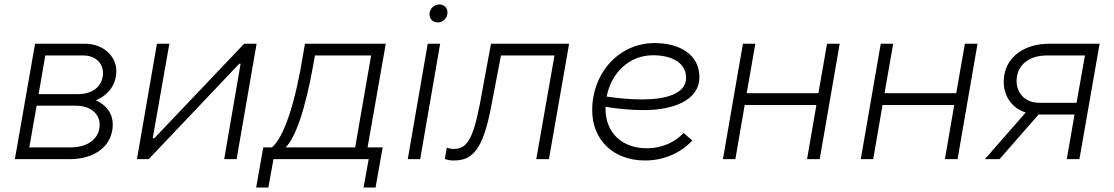

<svg xmlns="http://www.w3.org/2000/svg" viewBox="-20 -717 5020 865"><path d="M47 0H294C408 0 488 -60 488 -157C488 -204 461 -243 412 -265C468 -289 504 -335 504 -397C504 -463 447 -520 362 -520H138ZM112 -53 145 -241H319C391 -241 429 -202 429 -156C429 -89 371 -53 299 -53ZM154 -293 184 -467H356C411 -467 444 -431 444 -389C444 -334 404 -293 332 -293Z M597 0H650L1058 -430H1064L990 0H1046L1136 -520H1080L675 -94H668L743 -520H687Z M1134 128H1189L1212 0H1641L1618 128H1672L1704 -53H1636L1718 -520H1354L1347 -480C1311 -253 1259 -98 1205 -53H1166ZM1267 -53C1311 -98 1355 -219 1393 -434L1399 -467H1652L1580 -53Z M1817 0H1873L1963 -520H1907ZM1952 -616C1975 -616 1996 -635 1996 -661C1996 -681 1981 -697 1960 -697C1936 -697 1915 -678 1915 -653C1915 -632 1930 -616 1952 -616Z M2023 6C2101 6 2154 -29 2193 -238L2237 -467H2478L2396 0H2453L2544 -520H2192L2142 -249C2110 -81 2079 -46 2024 -46C2013 -46 2002 -48 1993 -52L1984 -1C1994 3 2007 6 2023 6Z M2886 6C2968 6 3044 -25 3099 -84L3060 -118C3021 -76 2961 -49 2895 -49C2780 -49 2708 -121 2708 -227V-236C2759 -227 2819 -221 2882 -221C3009 -221 3131 -263 3131 -370C3131 -469 3045 -523 2929 -523C2770 -523 2648 -390 2648 -220C2648 -88 2742 6 2886 6ZM2713 -282C2734 -388 2813 -468 2922 -468C3012 -468 3071 -431 3071 -366C3071 -295 2980 -269 2873 -269C2815 -269 2760 -275 2713 -282Z M3706 -520 3667 -297H3344L3383 -520H3327L3237 0H3293L3335 -244H3658L3616 0H3673L3763 -520Z M4327 -520 4288 -297H3965L4004 -520H3948L3858 0H3914L3956 -244H4279L4237 0H4294L4384 -520Z M4786 0H4843L4934 -520H4707C4592 -520 4502 -457 4502 -348C4502 -287 4536 -231 4601 -210L4417 0H4483L4659 -201H4662H4821ZM4560 -352C4560 -425 4618 -467 4695 -467H4868L4830 -254H4661C4599 -254 4560 -297 4560 -352Z"/></svg>

Font: Fixel Display 20240404 Light
Style: Italic
Weight: 300
Italic angle: -10°
Designer: AlfaBravo + MacPaw
Foundry: Kyrylo Tkachov, Marchela Mozhyna, Serhii Makarenko, Maria Weinstein, Zakhar Kryvoshyya
Version: Version 1.211;Glyphs 3.2 (3225)